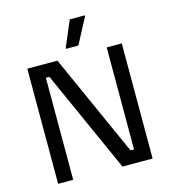

<svg xmlns="http://www.w3.org/2000/svg" viewBox="-123 -948 929 1047"><g transform="rotate(-15 341.5 -425.0)"><path d="M376.7 -700 453.3 -845V-850H368.3L306.7 -705V-700ZM160 0V-575.8H180L438.3 0H608.3V-650H523.3V-74.2H503.3L245 -650H75V0Z"/></g></svg>

Font: Familjen Grotesk
Style: Regular
Weight: 400
Designer: Anders Wikstroem, Jonas Baeckman, Matilda Gysing, Kristian Moeller
Foundry: Familjen STHLM AB
Version: Version 2.000